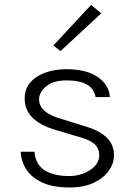

<svg xmlns="http://www.w3.org/2000/svg" viewBox="-20 -776 564 806"><path d="M272.5 11Q204 11 159.2 -9Q114.5 -29 91.8 -62.8Q69 -96.5 67 -139H125Q128.5 -86 167 -61.5Q205.5 -37 269 -37Q319.5 -37 358 -62Q396.5 -87 396.5 -124Q396.5 -156 373 -174.2Q349.5 -192.5 298.5 -205L212 -231Q83.5 -269 83.5 -362Q83.5 -397 100 -420.5Q116.5 -444 142.5 -458.5Q168.5 -473 199.2 -479.2Q230 -485.5 258.5 -485.5Q344 -485.5 391.5 -451.8Q439 -418 441 -368.5H381Q370 -438.5 258.5 -438.5Q204.5 -438.5 174.2 -413.8Q144 -389 144 -359Q144 -301.5 242 -275.5L327 -249Q392.5 -231 425.5 -200.8Q458.5 -170.5 458.5 -124Q458.5 -90 436.5 -59Q414.5 -28 373 -8.5Q331.5 11 272.5 11ZM234 -561.5 204 -585 362.5 -755.5 405 -720Z"/></svg>

Font: Betina Sans Light
Style: Regular
Weight: 300
Designer: Jonathan Pinhorn (font) & Cristiano Sobral (main changes)
Version: Version 2.001;October 6, 2020;FontCreator 13.0.0.2681 64-bit